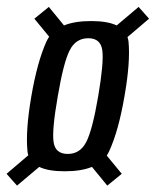

<svg xmlns="http://www.w3.org/2000/svg" viewBox="-46 -604 463 570"><path d="M146 -95.5Q97.5 -95.5 70.5 -108.5L4.5 -53L-26.5 -88L38 -143Q36 -149 35.5 -156Q29.5 -216 47 -318Q64.5 -420 92 -481Q95.5 -488.5 100 -495L56 -548.5L99 -583.5L144 -528.5Q176 -541.5 224.5 -541.5Q273 -541.5 300.5 -528.5L365.5 -583.5L396.5 -548.5L332.5 -494Q334.5 -488 335.5 -481Q341.5 -420 323.5 -318Q306 -216 278.5 -156Q275 -148.5 271 -142L315.5 -88L272.5 -53L227 -108.5Q195 -95.5 146 -95.5ZM155 -147Q192 -147 210.2 -182.8Q228.5 -218.5 245.5 -318.2Q262.5 -418 257.8 -454.2Q253 -490.5 216 -490.5Q179 -490.5 160.8 -454.5Q142.5 -418.5 125.5 -318Q108 -218.5 113 -182.8Q118 -147 155 -147Z"/></svg>

Font: Anybody Condensed Regular
Style: Italic
Weight: 400
Width: 3
Italic angle: -10°
Designer: Tyler Finck
Foundry: Etcetera Type Company
Version: Version 1.010; ttfautohint (v1.8.3) -l 8 -r 50 -G 200 -x 14 